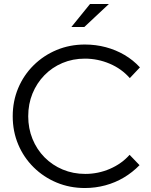

<svg xmlns="http://www.w3.org/2000/svg" viewBox="-20 -935 762 966"><path d="M407 11Q331 11 265 -16.5Q199 -44 149 -93.5Q99 -143 71.5 -208.5Q44 -274 44 -350Q44 -426 71.5 -491.5Q99 -557 149 -606.5Q199 -656 265 -683.5Q331 -711 407 -711Q462 -711 512.5 -697.5Q563 -684 606.5 -658.5Q650 -633 684 -596L633 -542Q592 -589 532 -614.5Q472 -640 407 -640Q346 -640 294 -618Q242 -596 203.5 -556.5Q165 -517 143.5 -464.5Q122 -412 122 -350Q122 -289 143.5 -236Q165 -183 204 -143.5Q243 -104 295.5 -82Q348 -60 409 -60Q474 -60 533 -85.5Q592 -111 632 -156L682 -104Q647 -68 603.5 -42Q560 -16 510 -2.5Q460 11 407 11ZM339 -799 433 -915H528L404 -799Z"/></svg>

Font: Red Hat Display Variable
Style: Regular
Weight: 400
Designer: Pentagram, MCKL
Foundry: Pentagram, MCKL
Version: Version 1.021